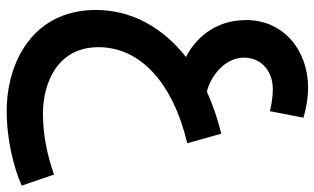

<svg xmlns="http://www.w3.org/2000/svg" viewBox="-208 -370 963 588"><g transform="rotate(90 274.0 -75.5)"><path d="M320 386C409 386 497 363 548 340L514 241C458 261 394 275 327 275C236 275 124 232 124 105C124 -23 233 -123 418 -167L389 -271C343 -260 300 -245 260 -227C212 -239 156 -282 156 -341C156 -389 192 -429 253 -429C276 -429 300 -425 320 -420L340 -523C311 -531 280 -537 247 -537C137 -537 39 -464 41 -344C42 -250 99 -191 154 -163C65 -93 9 3 10 116C12 306 170 386 320 386Z"/></g></svg>

Font: Noto Sans Arabic Cond SemBd
Style: Regular
Weight: 600
Width: 3
Designer: Monotype Design Team, Nadine Chahine, Nizar Qandah and Khaled Hosny
Foundry: Monotype Imaging Inc.
Version: Version 2.012